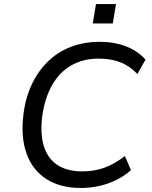

<svg xmlns="http://www.w3.org/2000/svg" viewBox="-20 -921 753 950"><path d="M380 9Q278 9 209.5 -35Q141 -79 111.5 -161Q82 -243 96 -356Q107 -441 139 -507Q171 -573 220 -619.5Q269 -666 333 -690Q397 -714 473 -714Q546 -714 604 -691.5Q662 -669 700 -626L660 -555Q620 -596 574 -613.5Q528 -631 468 -631Q393 -631 334.5 -598.5Q276 -566 239 -502Q202 -438 189 -346Q178 -255 198 -194.5Q218 -134 266 -103.5Q314 -73 387 -73Q445 -73 495 -90.5Q545 -108 598 -149L628 -79Q595 -50 555.5 -30.5Q516 -11 471.5 -1Q427 9 380 9ZM439 -805 455 -901H554L538 -805Z"/></svg>

Font: Nunito Sans 7pt
Style: Italic
Weight: 400
Italic angle: -9°
Designer: Vernon Adams
Foundry: Vernon Adams
Version: Version 3.101;gftools[0.9.27]